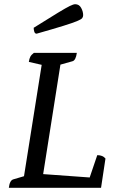

<svg xmlns="http://www.w3.org/2000/svg" viewBox="-20 -892 586 912"><path d="M22 0Q26 -35 43 -40L94 -55L178 -584L117 -598Q119 -613 124 -622.5Q129 -632 141 -641H345Q340 -605 324 -601L267 -585L185 -65L406 -49L442 -155Q468 -155 481 -139L460 0ZM154 -732Q146 -732 143 -741Q140 -750 140 -760Q215 -807 254.5 -831Q294 -855 311.5 -863.5Q329 -872 337 -872Q356 -872 365.5 -854.5Q375 -837 375 -820Q375 -812 370.5 -806Q366 -800 345.5 -791.5Q325 -783 280 -769Q235 -755 154 -732Z"/></svg>

Font: Petrona Medium
Style: Italic
Weight: 500
Italic angle: -9°
Designer: Ringo R. Seeber
Foundry: Ringo R. Seeber
Version: Version 2.001; ttfautohint (v1.8.3)